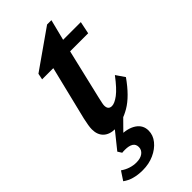

<svg xmlns="http://www.w3.org/2000/svg" viewBox="-258 -566 829 829"><g transform="rotate(-45 157.0 -151.5)"><path d="M305.7 -118.2Q256.8 -48.8 208.5 -20.5Q160.2 7.8 117.2 7.8Q81.1 7.8 61.5 -10.7Q42 -29.3 42 -62.5Q42 -73.2 44.4 -87.4Q46.9 -101.6 50.8 -120.1L111.3 -367.2H43L48.8 -395.5L225.6 -519.5H252L219.7 -391.6L160.2 -139.6Q156.2 -122.1 154.3 -112.8Q152.3 -103.5 152.3 -97.7Q152.3 -72.3 174.8 -72.3Q191.4 -72.3 216.8 -91.3Q242.2 -110.4 278.3 -158.2ZM166 -367.2 177.7 -423.8H335.9L324.2 -367.2ZM73.2 217.8Q14.6 217.8 -20.5 191.4L5.9 151.4Q22.5 163.1 40.5 168.9Q58.6 174.8 77.1 174.8Q102.5 174.8 117.2 163.6Q131.8 152.3 131.8 134.8Q131.8 117.2 118.7 108.9Q105.5 100.6 81.1 100.6Q67.4 100.6 63.5 101.6L51.8 83L127.9 -11.7H182.6L101.6 70.3L108.4 43Q156.2 43 184.1 62Q211.9 81.1 211.9 114.3Q211.9 142.6 192.9 166Q173.8 189.5 142.6 203.6Q111.3 217.8 73.2 217.8Z"/></g></svg>

Font: Crimson Pro SemiBold
Style: Italic
Weight: 600
Italic angle: -12°
Designer: Jacques Le Bailly
Foundry: Baron von Fonthausen
Version: Version 1.003